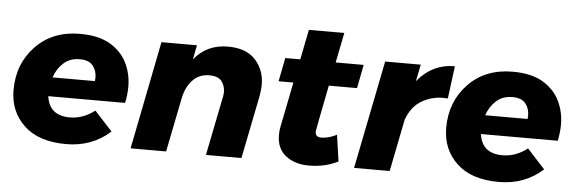

<svg xmlns="http://www.w3.org/2000/svg" viewBox="-46 -806 2869 956"><g transform="rotate(5 1389.0 -328.5)"><path d="M308 7Q170 7 97 -62.5Q24 -132 24 -239Q24 -370 108.5 -458Q193 -546 330 -546Q419.5 -546 477.5 -514Q537.5 -479 564.8 -424Q592 -369 592 -305Q592 -266 583 -223H199Q212 -127 315 -127Q381 -127 439 -172L528 -75Q437 7 308 7ZM424 -318 425 -336Q425 -371 405 -395.5Q385 -420 340 -420Q291 -420 259 -391.2Q227 -362.5 212 -318Z M1184 0H1006.5L1065.5 -293.5Q1068.5 -306.5 1068.5 -319.5Q1068.5 -351.5 1050.5 -374Q1032.5 -396.5 989.5 -396.5Q938.5 -396.5 906.2 -362.2Q874 -328 862.5 -274.5L807.5 0H630L737 -540H914.5L900.5 -468.5Q964.5 -547 1068.5 -547Q1161 -547 1207 -496.2Q1253 -445.5 1253 -372.5Q1253 -351.5 1248 -319.5Z M1521 8Q1451 8 1405.5 -27.5Q1360 -63 1360 -131Q1360 -152 1364 -172L1409 -397H1335L1358 -515H1433L1463 -665H1640L1610 -515H1750L1727 -397H1586Q1541 -170 1541 -164Q1541 -136 1570 -136Q1607 -136 1648 -157L1667 -25Q1603 8 1521 8Z M1925 0H1747L1855 -541H2033L2016 -457Q2091 -548 2203 -548L2182 -385L2157 -386Q2100 -386 2050.5 -356.5Q2001 -327 1977 -261Z M2470.5 7Q2332.5 7 2259.5 -62.5Q2186.5 -132 2186.5 -239Q2186.5 -370 2271 -458Q2355.5 -546 2492.5 -546Q2582 -546 2640 -514Q2700 -479 2727.2 -424Q2754.5 -369 2754.5 -305Q2754.5 -266 2745.5 -223H2361.5Q2374.5 -127 2477.5 -127Q2543.5 -127 2601.5 -172L2690.5 -75Q2599.5 7 2470.5 7ZM2586.5 -318 2587.5 -336Q2587.5 -371 2567.5 -395.5Q2547.5 -420 2502.5 -420Q2453.5 -420 2421.5 -391.2Q2389.5 -362.5 2374.5 -318Z"/></g></svg>

Font: Argentum Sans
Style: Bold Italic
Weight: 700
Italic angle: -11°
Designer: Julieta Ulanovsky (font), Cristiano Sobral (main changes and remaster)
Foundry: Julieta Ulanovsky (font), Cristiano Sobral (main changes and remaster)
Version: Version 2.007;June 15, 2022;FontCreator 14.0.0.2814 64-bit; 